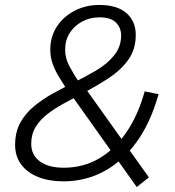

<svg xmlns="http://www.w3.org/2000/svg" viewBox="-20 -723 706 775"><path d="M236 9Q178 9 134 -8.5Q90 -26 65.5 -59Q41 -92 41 -138Q41 -190 62 -228Q83 -266 118.5 -295Q154 -324 195 -346.5Q236 -369 276 -389Q325 -413 369.5 -439.5Q414 -466 441.5 -500.5Q469 -535 469 -580Q469 -610 448.5 -631.5Q428 -653 381 -653Q343 -653 311.5 -636Q280 -619 261.5 -590Q243 -561 243 -523Q243 -487 260.5 -455Q278 -423 299 -391L247 -366Q232 -390 217 -414.5Q202 -439 192.5 -465.5Q183 -492 183 -522Q183 -576 210 -616.5Q237 -657 282 -680Q327 -703 381 -703Q453 -703 490.5 -670Q528 -637 528 -582Q528 -523 497 -480.5Q466 -438 415.5 -405.5Q365 -373 306 -342Q272 -324 237 -305Q202 -286 172 -263Q142 -240 124 -210.5Q106 -181 106 -143Q106 -97 141 -71.5Q176 -46 237 -46Q315 -46 378.5 -82.5Q442 -119 489.5 -188Q537 -257 564 -354L620 -343Q588 -228 531.5 -150Q475 -72 400 -31.5Q325 9 236 9ZM532 32 269 -338 323 -369 581 -7Z"/></svg>

Font: Hanken Grotesk Light
Style: Italic
Weight: 300
Italic angle: -8°
Designer: Alfredo Marco Pradil
Foundry: Hanken Design Co.
Version: Version 3.013